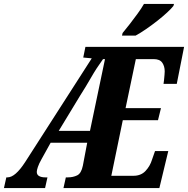

<svg xmlns="http://www.w3.org/2000/svg" viewBox="-49 -951 951 971"><path d="M-29 0 -17 -54H-11Q28 -54 78 -131L415 -656L372 -660L383 -714H882L845 -527H778Q779 -532 780.5 -545.5Q782 -559 783 -572.5Q784 -586 784 -590Q784 -616 771.5 -634Q759 -652 729 -652H638L586 -404H765L750 -343H572L514 -62H626Q664 -62 687 -86.5Q710 -111 720 -144L735 -187H802L757 0H272L284 -54H295Q320 -54 341 -64Q362 -74 370 -113L392 -229H207L161 -146Q148 -123 142.5 -106.5Q137 -90 137 -82Q137 -67 149 -60.5Q161 -54 179 -54H191L179 0ZM248 -289H406L482 -652H472Q438 -605 412 -559.5Q386 -514 356 -467ZM568 -771 571 -784Q587 -803 607 -829Q627 -855 646.5 -881.5Q666 -908 679 -931H831L828 -921Q818 -908 796.5 -888Q775 -868 747 -846Q719 -824 690 -804Q661 -784 637 -771Z"/></svg>

Font: Noto Serif ExtraCondensed ExtraBold
Style: Italic
Weight: 800
Width: 2
Italic angle: -12°
Designer: Monotype Design Team
Foundry: Monotype Imaging Inc.
Version: Version 2.013